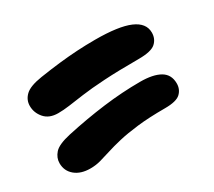

<svg xmlns="http://www.w3.org/2000/svg" viewBox="-94 -732 888 798"><g transform="rotate(-30 350.0 -333.0)"><path d="M141 -106Q95 -106 67.5 -129Q40 -152 40 -189Q40 -215 59 -236.5Q78 -258 136 -271Q232 -292 322.5 -303.5Q413 -315 499 -315Q561 -315 594.5 -295.5Q628 -276 628 -233Q628 -205 608.5 -186.5Q589 -168 534 -168Q456 -168 401 -161.5Q346 -155 308 -146Q270 -137 242 -128Q214 -119 190.5 -112.5Q167 -106 141 -106ZM140 -372Q97 -372 74.5 -398Q52 -424 52 -457Q52 -486 74 -507Q96 -528 154 -537Q206 -545 250.5 -550Q295 -555 337.5 -557.5Q380 -560 424 -560Q537 -560 590.5 -537Q644 -514 644 -468Q644 -438 623 -419Q602 -400 542 -400Q442 -400 375.5 -396Q309 -392 266 -386Q223 -380 194 -376Q165 -372 140 -372Z"/></g></svg>

Font: Shantell Sans ExtraBold
Style: Regular
Weight: 800
Designer: Stephen Nixon, Anya Danilova, Shantell Martin
Foundry: Arrow Type
Version: Version 1.011;[c5ecc13dd]